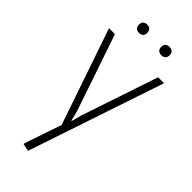

<svg xmlns="http://www.w3.org/2000/svg" viewBox="-288 -745 1013 1013"><g transform="rotate(45 218.5 -238.0)"><path d="M127 211V207L198 -2L15 -536V-540H58L204 -111L218 -55H221L236 -111L380 -540H423V-536L169 220ZM143 -634Q129 -634 120.5 -641.5Q112 -649 112 -665Q112 -681 120.5 -688.5Q129 -696 143 -696Q157 -696 165.5 -688.5Q174 -681 174 -665Q174 -649 165.5 -641.5Q157 -634 143 -634ZM310 -634Q296 -634 287 -641.5Q278 -649 278 -665Q278 -681 287 -688.5Q296 -696 310 -696Q323 -696 332 -688.5Q341 -681 341 -665Q341 -649 332 -641.5Q323 -634 310 -634Z"/></g></svg>

Font: Encode Sans Compressed
Style: ExtraLight
Weight: 200
Designer: Pablo Impallari, Andres Torresi
Foundry: Pablo Impallari, Andres Torresi
Version: Version 1.000; ttfautohint (v1.00) -l 8 -r 50 -G 200 -x 14 -